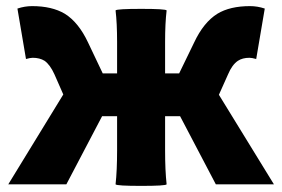

<svg xmlns="http://www.w3.org/2000/svg" viewBox="-20 -603 923 628"><path d="M442 5Q362 5 358 0Q363 -45 363 -111V-223H314L197 0H7L97 -147L187 -294L158 -360Q144 -391 126 -404Q110 -414 87 -414Q79 -414 65 -410L37 -575Q61 -583 85 -583Q150 -583 192 -558Q237 -530 268 -464L316 -363H363V-466Q363 -527 358 -569Q362 -574 442 -574Q521 -574 525 -569Q520 -527 520 -466V-363H566L615 -464Q646 -530 691 -558Q732 -583 798 -583Q822 -583 846 -575L818 -410Q804 -414 796 -414Q773 -414 758 -404Q739 -391 726 -360L696 -293L876 0H686L569 -223H520V-111Q520 -45 525 0Q521 5 442 5Z"/></svg>

Font: GenSekiGothic TW H
Style: Regular
Weight: 900
Version: Version 1.501;PS 1;hotconv 16.6.51;makeotf.lib2.5.65220